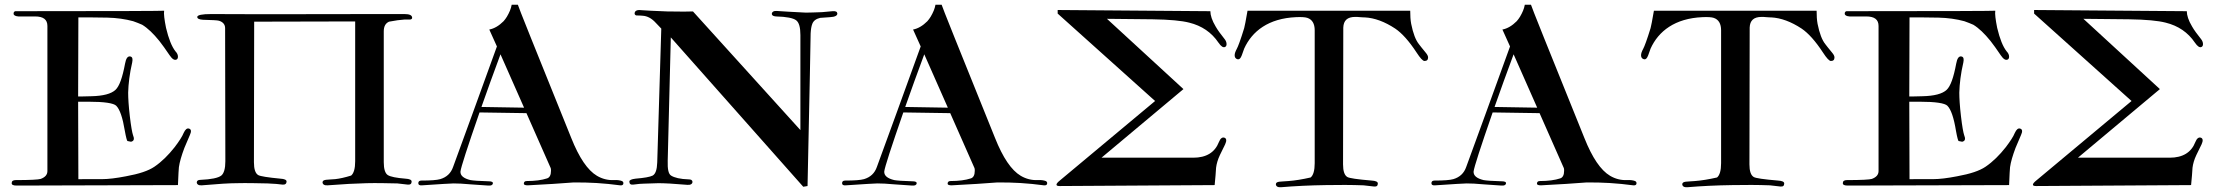

<svg xmlns="http://www.w3.org/2000/svg" viewBox="-20 -778 9291 806"><path d="M777 -211C784 -226 783 -235 774 -238C765 -241 758 -235 751 -220C745 -205 732 -185 713 -160C687 -127 659 -99 628 -78C603 -61 564 -48 509 -38C468 -30 434 -26 409 -26C332 -26 298 -26 309 -25L308 -351H352C418 -351 457 -345 468 -334C483 -319 495 -284 504 -229C509 -201 513 -187 515 -186C523 -184 528 -183 530 -183C543 -186 545 -195 538 -212C535 -221 530 -247 525 -290C520 -333 518 -366 518 -389C519 -426 524 -469 535 -516C538 -531 536 -539 527 -541C516 -543 509 -533 505 -511C494 -452 481 -416 465 -401C447 -384 413 -375 362 -374C333 -373 315 -373 308 -373L309 -705C343 -705 384 -705 431 -704C470 -703 506 -698 539 -689C553 -684 566 -679 577 -674C600 -660 624 -637 649 -606C661 -591 675 -571 692 -546C703 -530 712 -524 721 -528C725 -530 727 -534 727 -540C727 -547 724 -555 717 -562C701 -582 688 -615 677 -661C670 -696 667 -720 669 -733C670 -732 463 -731 49 -731C41 -732 37 -728 37 -721C37 -714 44 -710 57 -709C57 -709 80 -709 127 -709C162 -709 179 -696 179 -669V-60C179 -45 170 -34 151 -27C142 -24 107 -22 46 -22C35 -22 29 -18 29 -9C29 -2 36 1 50 1L727 -1C729 -45 730 -70 731 -76C734 -98 742 -125 754 -157L777 -211Z M1710 -705C1709 -714 1699 -719 1678 -719H1577C1160 -718 924 -718 867 -719C828 -719 809 -715 808 -707C808 -700 816 -696 832 -695C870 -694 892 -693 899 -691C916 -686 925 -675 925 -660L926 -101C926 -70 920 -50 909 -41C896 -31 867 -25 822 -23C812 -23 807 -20 806 -13C806 -4 814 1 827 0C895 -6 944 -9 974 -9C1015 -10 1058 -9 1103 -8C1131 -7 1152 -5 1166 -3C1177 -2 1183 -7 1183 -16C1183 -23 1174 -27 1157 -28C1104 -33 1073 -38 1064 -43C1052 -50 1046 -68 1046 -97L1047 -687L1471 -688V-101C1471 -70 1465 -50 1454 -41C1428 -33 1406 -28 1387 -26C1355 -23 1335 -26 1334 -13C1334 -4 1342 1 1355 0C1420 -5 1474 -8 1519 -9C1560 -10 1603 -9 1648 -8L1692 -3C1703 -2 1708 -7 1708 -16C1708 -23 1699 -27 1682 -28C1644 -31 1619 -36 1608 -43C1597 -50 1591 -68 1591 -97V-646C1591 -667 1598 -680 1613 -687C1639 -692 1661 -695 1678 -696H1702C1708 -697 1711 -700 1710 -705Z M2591 -18C2583 -21 2572 -23 2557 -22C2532 -21 2508 -27 2486 -40C2447 -63 2411 -116 2378 -199C2228 -570 2153 -757 2154 -758H2128C2125 -741 2118 -725 2108 -708C2104 -701 2099 -695 2094 -689C2075 -670 2055 -658 2034 -654L2066 -583C1992 -379 1931 -210 1882 -77C1873 -51 1855 -34 1828 -26C1814 -22 1788 -20 1749 -20C1740 -20 1736 -16 1736 -9C1736 -2 1741 1 1752 0C1828 -5 1872 -8 1884 -8C1901 -8 1926 -7 1957 -4L2030 1C2041 2 2048 -1 2049 -8C2050 -14 2044 -17 2030 -17C1991 -18 1966 -20 1955 -22C1926 -29 1912 -41 1913 -58C1915 -76 1942 -159 1993 -306L2190 -303L2292 -72C2293 -69 2293 -65 2293 -61C2293 -43 2287 -32 2276 -29C2255 -22 2226 -18 2191 -18C2183 -18 2179 -14 2179 -7C2179 -2 2185 0 2196 0C2273 -4 2337 -8 2386 -12C2451 -13 2517 -9 2583 0C2592 1 2597 -2 2597 -9C2597 -13 2595 -16 2591 -18ZM2001 -329C2026 -399 2052 -473 2081 -550L2180 -326Z M3495 -722C3494 -729 3488 -732 3475 -731L3431 -727C3402 -726 3379 -725 3363 -725C3306 -728 3265 -730 3241 -732C3228 -733 3220 -728 3220 -719C3221 -713 3226 -710 3237 -709C3282 -708 3310 -702 3322 -693C3334 -684 3340 -664 3340 -631V-232L2889 -730C2875 -729 2839 -729 2781 -730C2725 -732 2690 -734 2677 -735C2656 -738 2645 -734 2644 -722C2644 -717 2647 -714 2652 -713C2661 -713 2669 -713 2677 -712C2697 -711 2716 -701 2733 -682L2756 -658L2739 -96C2738 -66 2732 -48 2720 -41C2708 -35 2684 -31 2648 -28C2631 -26 2622 -22 2622 -16C2622 -6 2627 -2 2638 -3C2659 -6 2674 -7 2682 -7C2710 -8 2731 -9 2744 -9C2768 -9 2809 -7 2866 -2C2879 -1 2887 -6 2887 -15C2886 -22 2881 -25 2871 -25C2836 -26 2811 -32 2797 -41C2786 -48 2782 -68 2783 -103L2796 -621L3352 6L3370 3C3379 -412 3383 -625 3383 -638C3384 -655 3386 -668 3390 -678C3395 -691 3406 -699 3423 -703L3465 -706C3486 -707 3496 -713 3495 -722Z M4370 -18C4362 -21 4351 -23 4336 -22C4311 -21 4287 -27 4265 -40C4226 -63 4190 -116 4157 -199C4007 -570 3932 -757 3933 -758H3907C3904 -741 3897 -725 3887 -708C3883 -701 3878 -695 3873 -689C3854 -670 3834 -658 3813 -654L3845 -583C3771 -379 3710 -210 3661 -77C3652 -51 3634 -34 3607 -26C3593 -22 3567 -20 3528 -20C3519 -20 3515 -16 3515 -9C3515 -2 3520 1 3531 0C3607 -5 3651 -8 3663 -8C3680 -8 3705 -7 3736 -4L3809 1C3820 2 3827 -1 3828 -8C3829 -14 3823 -17 3809 -17C3770 -18 3745 -20 3734 -22C3705 -29 3691 -41 3692 -58C3694 -76 3721 -159 3772 -306L3969 -303L4071 -72C4072 -69 4072 -65 4072 -61C4072 -43 4066 -32 4055 -29C4034 -22 4005 -18 3970 -18C3962 -18 3958 -14 3958 -7C3958 -2 3964 0 3975 0C4052 -4 4116 -8 4165 -12C4230 -13 4296 -9 4362 0C4371 1 4376 -2 4376 -9C4376 -13 4374 -16 4370 -18ZM3780 -329C3805 -399 3831 -473 3860 -550L3959 -326Z M5123 -581C5127 -583 5129 -587 5129 -593C5129 -600 5126 -608 5120 -615C5105 -634 5092 -651 5083 -667C5068 -692 5061 -714 5061 -731L4420 -736V-721L4829 -354L4430 -21C4420 -13 4415 -7 4415 -3C4415 1 4419 3 4428 3L5079 -1C5082 -31 5084 -55 5085 -74C5087 -90 5092 -108 5101 -127L5123 -172C5130 -187 5129 -197 5120 -200C5111 -203 5103 -197 5097 -182C5080 -138 5044 -116 4989 -116H4604L4948 -404L4627 -699L4819 -697C4890 -696 4941 -691 4972 -683C5025 -670 5066 -642 5095 -599C5106 -583 5115 -577 5123 -581Z M5960 -522C5970 -522 5975 -527 5975 -537C5975 -542 5972 -549 5965 -557C5950 -576 5940 -587 5937 -592C5923 -609 5912 -638 5904 -678C5901 -694 5900 -712 5900 -733H5217C5210 -692 5205 -667 5203 -660C5188 -611 5177 -582 5172 -573C5166 -562 5163 -553 5163 -546C5163 -537 5167 -531 5176 -529C5183 -528 5188 -533 5193 -546L5203 -574C5236 -647 5305 -701 5421 -706C5443 -707 5459 -706 5468 -703C5489 -696 5499 -678 5499 -651V-93C5499 -62 5493 -42 5482 -33C5447 -25 5416 -20 5389 -18C5357 -15 5337 -18 5336 -5C5336 4 5344 9 5357 8C5416 3 5479 0 5546 -1C5601 -2 5653 -2 5704 0L5748 5C5759 6 5764 2 5764 -8C5764 -15 5755 -19 5738 -20C5678 -25 5644 -30 5636 -35C5624 -42 5618 -60 5618 -88L5619 -662C5620 -692 5636 -707 5669 -707C5674 -707 5681 -707 5689 -706C5700 -705 5706 -705 5709 -705C5750 -703 5793 -687 5837 -658C5865 -639 5895 -606 5927 -557C5942 -534 5953 -522 5960 -522Z M6844 -18C6836 -21 6825 -23 6810 -22C6785 -21 6761 -27 6739 -40C6700 -63 6664 -116 6631 -199C6481 -570 6406 -757 6407 -758H6381C6378 -741 6371 -725 6361 -708C6357 -701 6352 -695 6347 -689C6328 -670 6308 -658 6287 -654L6319 -583C6245 -379 6184 -210 6135 -77C6126 -51 6108 -34 6081 -26C6067 -22 6041 -20 6002 -20C5993 -20 5989 -16 5989 -9C5989 -2 5994 1 6005 0C6081 -5 6125 -8 6137 -8C6154 -8 6179 -7 6210 -4L6283 1C6294 2 6301 -1 6302 -8C6303 -14 6297 -17 6283 -17C6244 -18 6219 -20 6208 -22C6179 -29 6165 -41 6166 -58C6168 -76 6195 -159 6246 -306L6443 -303L6545 -72C6546 -69 6546 -65 6546 -61C6546 -43 6540 -32 6529 -29C6508 -22 6479 -18 6444 -18C6436 -18 6432 -14 6432 -7C6432 -2 6438 0 6449 0C6526 -4 6590 -8 6639 -12C6704 -13 6770 -9 6836 0C6845 1 6850 -2 6850 -9C6850 -13 6848 -16 6844 -18ZM6254 -329C6279 -399 6305 -473 6334 -550L6433 -326Z M7666 -522C7676 -522 7681 -527 7681 -537C7681 -542 7678 -549 7671 -557C7656 -576 7646 -587 7643 -592C7629 -609 7618 -638 7610 -678C7607 -694 7606 -712 7606 -733H6923C6916 -692 6911 -667 6909 -660C6894 -611 6883 -582 6878 -573C6872 -562 6869 -553 6869 -546C6869 -537 6873 -531 6882 -529C6889 -528 6894 -533 6899 -546L6909 -574C6942 -647 7011 -701 7127 -706C7149 -707 7165 -706 7174 -703C7195 -696 7205 -678 7205 -651V-93C7205 -62 7199 -42 7188 -33C7153 -25 7122 -20 7095 -18C7063 -15 7043 -18 7042 -5C7042 4 7050 9 7063 8C7122 3 7185 0 7252 -1C7307 -2 7359 -2 7410 0L7454 5C7465 6 7470 2 7470 -8C7470 -15 7461 -19 7444 -20C7384 -25 7350 -30 7342 -35C7330 -42 7324 -60 7324 -88L7325 -662C7326 -692 7342 -707 7375 -707C7380 -707 7387 -707 7395 -706C7406 -705 7412 -705 7415 -705C7456 -703 7499 -687 7543 -658C7571 -639 7601 -606 7633 -557C7648 -534 7659 -522 7666 -522Z M8464 -211C8471 -226 8470 -235 8461 -238C8452 -241 8445 -235 8438 -220C8432 -205 8419 -185 8400 -160C8374 -127 8346 -99 8315 -78C8290 -61 8251 -48 8196 -38C8155 -30 8121 -26 8096 -26C8019 -26 7985 -26 7996 -25L7995 -351H8039C8105 -351 8144 -345 8155 -334C8170 -319 8182 -284 8191 -229C8196 -201 8200 -187 8202 -186C8210 -184 8215 -183 8217 -183C8230 -186 8232 -195 8225 -212C8222 -221 8217 -247 8212 -290C8207 -333 8205 -366 8205 -389C8206 -426 8211 -469 8222 -516C8225 -531 8223 -539 8214 -541C8203 -543 8196 -533 8192 -511C8181 -452 8168 -416 8152 -401C8134 -384 8100 -375 8049 -374C8020 -373 8002 -373 7995 -373L7996 -705C8030 -705 8071 -705 8118 -704C8157 -703 8193 -698 8226 -689C8240 -684 8253 -679 8264 -674C8287 -660 8311 -637 8336 -606C8348 -591 8362 -571 8379 -546C8390 -530 8399 -524 8408 -528C8412 -530 8414 -534 8414 -540C8414 -547 8411 -555 8404 -562C8388 -582 8375 -615 8364 -661C8357 -696 8354 -720 8356 -733C8357 -732 8150 -731 7736 -731C7728 -732 7724 -728 7724 -721C7724 -714 7731 -710 7744 -709C7744 -709 7767 -709 7814 -709C7849 -709 7866 -696 7866 -669V-60C7866 -45 7857 -34 7838 -27C7829 -24 7794 -22 7733 -22C7722 -22 7716 -18 7716 -9C7716 -2 7723 1 7737 1L8414 -1C8416 -45 8417 -70 8418 -76C8421 -98 8429 -125 8441 -157L8464 -211Z M9222 -581C9226 -583 9228 -587 9228 -593C9228 -600 9225 -608 9219 -615C9204 -634 9191 -651 9182 -667C9167 -692 9160 -714 9160 -731L8519 -736V-721L8928 -354L8529 -21C8519 -13 8514 -7 8514 -3C8514 1 8518 3 8527 3L9178 -1C9181 -31 9183 -55 9184 -74C9186 -90 9191 -108 9200 -127L9222 -172C9229 -187 9228 -197 9219 -200C9210 -203 9202 -197 9196 -182C9179 -138 9143 -116 9088 -116H8703L9047 -404L8726 -699L8918 -697C8989 -696 9040 -691 9071 -683C9124 -670 9165 -642 9194 -599C9205 -583 9214 -577 9222 -581Z"/></svg>

Font: GFS Fleischman
Style: Regular
Weight: 400
Designer: George Matthiopoulos
Foundry: George Matthiopoulos
Version: Version 1.0